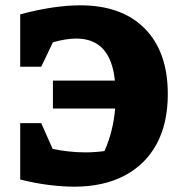

<svg xmlns="http://www.w3.org/2000/svg" viewBox="-20 -690 676 722"><path d="M259 12Q216 12 163.5 5.5Q111 -1 56 -15V-227H135L178 -130Q241 -117 302 -117Q337 -117 373 -122Q406 -197 413 -282H179V-387H412Q396 -545 267 -545Q229 -545 179 -531L135 -439H56V-636Q183 -670 282 -670Q438 -670 524.5 -582.5Q611 -495 611 -336Q611 -226 569 -148.5Q527 -71 448 -29.5Q369 12 259 12Z"/></svg>

Font: Piazzolla SC ExtraBold
Style: Regular
Weight: 800
Designer: Juan Pablo del Peral
Foundry: Huerta Tipografica
Version: Version 1.330